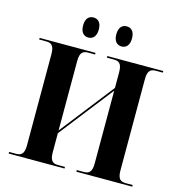

<svg xmlns="http://www.w3.org/2000/svg" viewBox="-129 -1030 1077 1145"><g transform="rotate(15 409.5 -457.5)"><path d="M513 -791C538 -791 561 -808 561 -853C561 -899 538 -915 513 -915C487 -915 464 -899 464 -853C464 -808 487 -791 513 -791ZM307 -791C333 -791 356 -808 356 -853C356 -899 333 -915 307 -915C282 -915 259 -899 259 -853C259 -808 282 -791 307 -791ZM28 0H373V-10H331C302 -10 280 -18 280 -75V-193L539 -525V-75C539 -18 517 -10 488 -10H446V0H791V-10H749C720 -10 698 -18 698 -75V-639C698 -696 720 -704 749 -704H791V-714H446V-704H488C517 -704 539 -696 539 -639V-542L280 -210V-639C280 -696 302 -704 331 -704H373V-714H28V-704H70C99 -704 121 -696 121 -639V-75C121 -18 99 -10 70 -10H28Z"/></g></svg>

Font: Noto Serif Display
Style: Bold
Weight: 700
Designer: Monotype Design Team
Foundry: Monotype Imaging Inc.
Version: Version 2.009